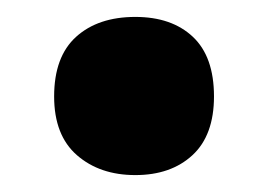

<svg xmlns="http://www.w3.org/2000/svg" viewBox="-20 -466 318 227"><path d="M44 -352Q44 -399 70 -422.5Q96 -446 140 -446Q183 -446 208 -422.5Q233 -399 233 -352Q233 -306 207.5 -282.5Q182 -259 140 -259Q98 -259 71 -282.5Q44 -306 44 -352Z"/></svg>

Font: Noto Sans Tamil Condensed Black
Style: Regular
Weight: 900
Width: 3
Designer: Jelle Bosma - Monotype Design Team
Foundry: Monotype Imaging Inc.
Version: Version 2.004; ttfautohint (v1.8.4.7-5d5b)